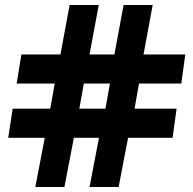

<svg xmlns="http://www.w3.org/2000/svg" viewBox="-20 -752 777 772"><path d="M122 0 160 -198H13L31 -315H182L200 -416H47L66 -533H223L260 -732H377L340 -533H440L477 -732H594L557 -533H725L709 -416H539L521 -315H690L674 -198H495L457 0H340L378 -198H277L239 0ZM299 -315H404L422 -416H317Z"/></svg>

Font: Exo Thin ExtraBold
Style: Regular
Weight: 800
Version: Version 2.000